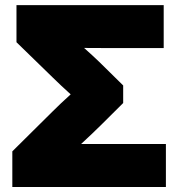

<svg xmlns="http://www.w3.org/2000/svg" viewBox="-20 -748 713 768"><path d="M29.3 0V-142.6L190.9 -302.7Q221.7 -333.5 262.7 -370.6Q222.2 -407.2 190.9 -438L45.9 -579.1V-727.5H634.8V-555.7H429.7Q401.4 -555.7 373 -555.9Q344.7 -556.2 316.4 -556.2Q333 -541.5 348.4 -527.3Q363.8 -513.2 377.4 -500L472.7 -406.2V-335.9L383.3 -247.1Q365.7 -229.5 345.2 -210.2Q324.7 -190.9 304.2 -171.9H643.6V0Z"/></svg>

Font: Inter Display Black
Style: Regular
Weight: 900
Designer: Rasmus Andersson
Foundry: rsms
Version: Version 4.000;git-a52131595